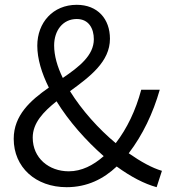

<svg xmlns="http://www.w3.org/2000/svg" viewBox="-20 -765 710 798"><path d="M257 13C342 13 410 -21 465 -73C524 -30 580 -1 631 13L653 -55C612 -67 565 -93 515 -128C573 -204 616 -294 644 -392H567C544 -306 508 -231 461 -170C390 -229 320 -307 271 -386C353 -446 437 -508 437 -604C437 -686 386 -745 299 -745C200 -745 135 -671 135 -575C135 -521 153 -461 183 -401C107 -348 37 -286 37 -188C37 -70 128 13 257 13ZM411 -116C368 -78 319 -53 266 -53C183 -53 116 -108 116 -193C116 -254 160 -300 215 -344C266 -261 337 -181 411 -116ZM241 -441C218 -488 205 -534 205 -576C205 -638 241 -686 299 -686C350 -686 370 -645 370 -602C370 -535 310 -488 241 -441Z"/></svg>

Font: Noto Sans CJK HK DemiLight
Style: Regular
Weight: 350
Designer: Ryoko NISHIZUKA 西塚涼子 (kana, bopomofo & ideographs); Paul D. Hunt (Latin, Greek & Cyrillic); Sandoll Communications 산돌커뮤니
Foundry: Adobe
Version: Version 2.004;hotconv 1.0.118;makeotfexe 2.5.65603